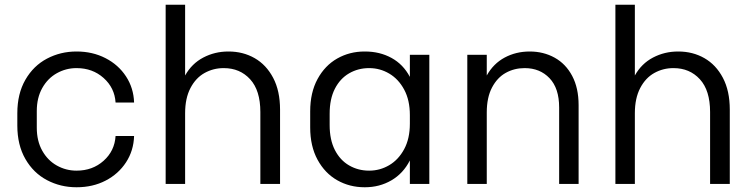

<svg xmlns="http://www.w3.org/2000/svg" viewBox="-20 -785 3169 809"><path d="M53 -256V-308Q53 -390 87 -449Q121 -508 178 -538Q235 -568 302 -568H303Q370 -568 424.5 -540Q479 -512 511 -463Q543 -414 545 -353H467Q463 -415 416.5 -456.5Q370 -498 303 -498H302Q258 -498 219.5 -476.5Q181 -455 158 -414Q135 -373 135 -317V-247Q135 -191 158 -150Q181 -109 219.5 -87.5Q258 -66 302 -66H303Q370 -66 416.5 -107.5Q463 -149 467 -212H545Q543 -150 511 -101Q479 -52 425 -24Q371 4 303 4H302Q235 4 178 -26Q121 -56 87 -115Q53 -174 53 -256Z M1160 -323V-10H1077V-313Q1077 -404 1034 -451Q991 -498 923 -498H922Q879 -498 842 -477.5Q805 -457 782.5 -414Q760 -371 760 -308V-10H678V-765H760V-467Q788 -517 836.5 -542.5Q885 -568 942 -568H943Q1004 -568 1053 -540Q1102 -512 1131 -457Q1160 -402 1160 -323Z M1789 -554V-10H1707V-109Q1679 -54 1629 -25Q1579 4 1518 4H1516Q1453 4 1401 -25.5Q1349 -55 1318 -112Q1287 -169 1287 -248V-316Q1287 -395 1318 -452Q1349 -509 1401 -538.5Q1453 -568 1516 -568H1518Q1580 -568 1629.5 -541Q1679 -514 1707 -461V-554ZM1707 -264V-300Q1707 -363 1683 -407.5Q1659 -452 1620 -475Q1581 -498 1536 -498H1535Q1489 -498 1451 -476Q1413 -454 1391 -411Q1369 -368 1369 -306V-258Q1369 -196 1391 -153Q1413 -110 1451 -88Q1489 -66 1535 -66H1536Q1581 -66 1620 -89Q1659 -112 1683 -156.5Q1707 -201 1707 -264Z M2418 -342V-10H2336V-332Q2336 -413 2295.5 -455.5Q2255 -498 2191 -498H2190Q2147 -498 2111 -478Q2075 -458 2053 -416Q2031 -374 2031 -311V-10H1949V-554H2031V-467Q2059 -517 2106.5 -542.5Q2154 -568 2212 -568Q2270 -568 2317 -542Q2364 -516 2391 -465Q2418 -414 2418 -342Z M3055 -323V-10H2972V-313Q2972 -404 2929 -451Q2886 -498 2818 -498H2817Q2774 -498 2737 -477.5Q2700 -457 2677.5 -414Q2655 -371 2655 -308V-10H2573V-765H2655V-467Q2683 -517 2731.5 -542.5Q2780 -568 2837 -568H2838Q2899 -568 2948 -540Q2997 -512 3026 -457Q3055 -402 3055 -323Z"/></svg>

Font: Kakao Big Sans
Style: Regular
Weight: 400
Designer: Park Young-rak; Lee Sang-min; Kim Jung-jin; Min Bon; Park Min-gyu;
Foundry: Kakao Corporation
Version: Version 2.003